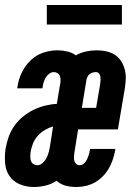

<svg xmlns="http://www.w3.org/2000/svg" viewBox="-31 -739 551 767"><path d="M104 8Q75 8 49 -2.5Q23 -13 7.5 -35Q-8 -57 -10.5 -86Q-13 -115 -9 -144Q-5 -167 3 -190.5Q11 -214 25.5 -235Q40 -256 60 -272.5Q80 -289 102.5 -300Q125 -311 149 -317Q173 -323 196 -324L209 -402Q211 -410 211 -418.5Q211 -427 208.5 -434.5Q206 -442 199 -446.5Q192 -451 184 -451Q174 -451 165 -444Q156 -437 151 -428Q146 -419 143 -409Q140 -399 139 -389Q139 -388 138.5 -387Q138 -386 138 -386H38Q38 -388 38 -389.5Q38 -391 39 -393Q43 -422 56 -449Q69 -476 91 -497.5Q113 -519 141.5 -528.5Q170 -538 198 -538Q218 -538 237.5 -533.5Q257 -529 272 -518Q292 -529 313 -533.5Q334 -538 355 -538Q375 -538 393.5 -534Q412 -530 427 -520.5Q442 -511 452 -496Q462 -481 467 -463Q472 -445 471.5 -426Q471 -407 468 -388L440 -222H281L266 -128Q265 -120 264.5 -112Q264 -104 266 -96.5Q268 -89 273.5 -84Q279 -79 287 -79Q297 -79 305 -86.5Q313 -94 317 -103Q321 -112 324 -121.5Q327 -131 328 -141Q329 -142 329 -143Q329 -144 329 -144H430Q429 -142 429 -140.5Q429 -139 429 -137Q425 -118 419 -100Q413 -82 403 -65Q393 -48 378.5 -33.5Q364 -19 346.5 -9.5Q329 0 310.5 4Q292 8 273 8Q251 8 230.5 2.5Q210 -3 195 -17Q174 -3 150.5 2.5Q127 8 104 8ZM353 -308 369 -402Q370 -409 370.5 -417Q371 -425 370 -432.5Q369 -440 364.5 -445.5Q360 -451 352 -451Q346 -451 339 -449Q332 -447 326.5 -442.5Q321 -438 318 -431.5Q315 -425 314 -418L296 -308ZM118 -79Q130 -79 140 -88.5Q150 -98 155.5 -109.5Q161 -121 164 -132.5Q167 -144 169 -157L181 -234Q164 -229 148 -219.5Q132 -210 119.5 -196Q107 -182 100.5 -165Q94 -148 91 -131Q90 -122 90 -113Q90 -104 92.5 -96.5Q95 -89 102 -84Q109 -79 118 -79ZM156 -641V-719H456V-641Z"/></svg>

Font: Iosevka Slab Oblique
Style: Bold
Weight: 700
Italic angle: -9°
Monospace: yes
Designer: Belleve Invis
Foundry: Belleve Invis
Version: Version 11.1.1; ttfautohint (v1.8.3)